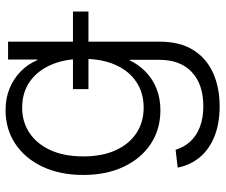

<svg xmlns="http://www.w3.org/2000/svg" viewBox="-78 -492 783 666"><g transform="rotate(-90 313.0 -159.5)"><path d="M276.9 211.4Q218.8 211.4 174.1 194.1Q129.4 176.8 101.3 144Q73.2 111.3 64 65.9L126 58.6Q134.8 87.9 154.5 109.4Q174.3 130.9 205.1 142.8Q235.8 154.8 276.9 154.8Q352.5 154.8 395.3 115Q438 75.2 438 2.4V-101.1H436.5Q421.4 -69.3 396.5 -45.2Q371.6 -21 338.1 -7.6Q304.7 5.9 263.2 5.9Q197.3 5.9 146.7 -27.3Q96.2 -60.5 67.4 -120.8Q38.6 -181.2 38.6 -261.2Q38.6 -341.8 67.1 -402.6Q95.7 -463.4 146.5 -497.3Q197.3 -531.2 263.7 -531.2Q304.7 -531.2 338.6 -517.3Q372.6 -503.4 397.9 -478.5Q423.3 -453.6 437 -420.9H439V-522.5H501V2.9Q501 74.2 471.7 120.4Q442.4 166.5 391.6 189Q340.8 211.4 276.9 211.4ZM272 -52.2Q323.7 -52.2 361.8 -77.9Q399.9 -103.5 420.7 -150.6Q441.4 -197.8 441.4 -261.7Q441.4 -325.7 420.7 -373.3Q399.9 -420.9 362.1 -447.3Q324.2 -473.6 272 -473.6Q222.2 -473.6 184.1 -448Q146 -422.4 124.5 -375Q103 -327.6 103 -261.7Q103 -195.8 124.5 -148.9Q146 -102.1 184.1 -77.1Q222.2 -52.2 272 -52.2ZM336.4 -243.7V-297.4H605.5V-243.7Z"/></g></svg>

Font: Inter 28pt Light
Style: Regular
Weight: 300
Designer: Rasmus Andersson
Foundry: rsms
Version: Version 4.001;git-66647c0bb